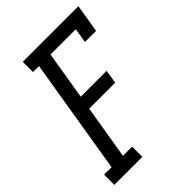

<svg xmlns="http://www.w3.org/2000/svg" viewBox="-215 -832 930 930"><g transform="rotate(-45 250.0 -367.5)"><path d="M8 0V-70H59L157 -665H116V-735H497L473 -590H397L409 -665H236L195 -417H372L361 -347H183L137 -70H200V0Z"/></g></svg>

Font: Iosevka Curly Slab Oblique
Style: Regular
Weight: 400
Italic angle: -9°
Monospace: yes
Designer: Belleve Invis
Foundry: Belleve Invis
Version: Version 11.1.0; ttfautohint (v1.8.3)